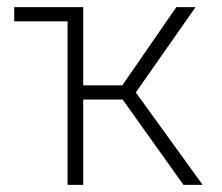

<svg xmlns="http://www.w3.org/2000/svg" viewBox="-20 -520 625 540"><path d="M20 -500H214V-280H324L476 -500H530L362 -260L550 0H496L325 -240H214V0H170V-460H20Z"/></svg>

Font: Retni Sans Light
Style: Regular
Weight: 300
Designer: Vitaly Kuzmin
Foundry: ParaType Ltd.
Version: Version 1.00;March 2, 2019;FontCreator 11.5.0.2425 64-bit; t